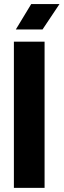

<svg xmlns="http://www.w3.org/2000/svg" viewBox="-20 -906 307 926"><path d="M47 0V-705H195V0ZM130.6 -886.5H267L185.2 -764H56.4Z"/></svg>

Font: TikTok Sans Light
Style: Regular
Weight: 300
Version: Version 4.000